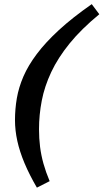

<svg xmlns="http://www.w3.org/2000/svg" viewBox="-20 -756 487 903"><path d="M447 -689Q362.5 -619.5 307.5 -551.8Q252.5 -484 221 -417Q189.5 -350 176.5 -283Q163.5 -216 163.5 -148.5Q163.5 -104.5 168.5 -65Q173.5 -25.5 184.5 13.8Q195.5 53 213.5 96L153.5 126.5Q118 65.5 95.2 11.2Q72.5 -43 61.5 -93Q50.5 -143 50.5 -191Q50.5 -243 59.2 -294Q68 -345 90.2 -396.5Q112.5 -448 153.2 -502.2Q194 -556.5 257.2 -614.8Q320.5 -673 411.5 -736.5Z"/></svg>

Font: Newsreader 9pt SemiBold
Style: Italic
Weight: 600
Italic angle: -17°
Designer: Hugues Gentile
Foundry: Production Type
Version: Version 1.003